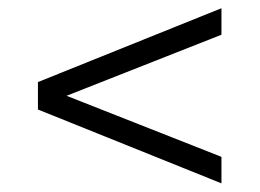

<svg xmlns="http://www.w3.org/2000/svg" viewBox="-20 -577 615 455"><path d="M504.8 -142.5 69.9 -317.5V-382.5L504.8 -557.5V-494.7L95.9 -333.5V-366.5L504.8 -205.3Z"/></svg>

Font: Montserrat Thin
Style: Regular
Weight: 100
Designer: Julieta Ulanovsky
Foundry: Julieta Ulanovsky
Version: Version 9.000